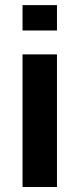

<svg xmlns="http://www.w3.org/2000/svg" viewBox="-20 -745 318 765"><path d="M207 -724.6V-623.5H69.8V-724.6ZM207 -528.3V0H69.8V-528.3Z"/></svg>

Font: Arimo
Style: Bold
Weight: 700
Designer: Steve Matteson
Foundry: Monotype Imaging Inc.
Version: Version 1.33